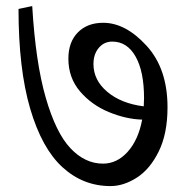

<svg xmlns="http://www.w3.org/2000/svg" viewBox="-20 -653 640 643"><path d="M541 -293.5Q541 -205.6 511.7 -146Q482.4 -86.4 438.2 -58.1Q394 -29.8 350.1 -29.8Q258.3 -29.8 189.2 -93Q120.1 -156.2 81.1 -289.1Q42 -421.9 42 -623L87.9 -632.8Q99.1 -443.8 133.1 -326.2Q167 -208.5 215.8 -156.7Q264.6 -105 324.7 -105Q372.1 -105 407.7 -144.8Q443.4 -184.6 456.1 -252.4Q402.3 -253.9 344.7 -277.6Q287.1 -301.3 248 -346.9Q209 -392.6 209 -456.5Q209 -512.2 240.7 -544.4Q272.5 -576.7 325.7 -576.7Q400.4 -576.7 470.7 -500Q541 -423.3 541 -293.5ZM461.4 -296.9 462.4 -324.2Q462.4 -413.6 434.1 -463.6Q405.8 -513.7 356 -513.7Q328.6 -513.7 310.8 -492.7Q293 -471.7 293 -438.5Q293 -384.3 339.6 -345.2Q386.2 -306.2 461.4 -296.9Z"/></svg>

Font: Noto Serif Devanagari
Style: Regular
Weight: 400
Designer: Monotype Design Team
Foundry: Monotype Imaging Inc.
Version: Version 1.01